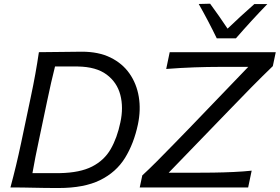

<svg xmlns="http://www.w3.org/2000/svg" viewBox="-20 -988 1474 1012"><path d="M35 0Q51 -59.5 64.2 -114.5Q77.5 -169.5 91.5 -235.5L141.5 -473Q156 -541 166.2 -598Q176.5 -655 185 -713Q245 -713 299.8 -714.2Q354.5 -715.5 412 -715.5Q499.5 -715.5 562.2 -684.8Q625 -654 662.5 -600.5Q700 -547 711.5 -478Q723 -409 707 -332.5Q685.5 -231 638.8 -155.5Q592 -80 507.5 -38.5Q423 3 288.5 3Q215.5 3 157.5 1.5Q99.5 0 35 0ZM151 -75.5H295.5Q401.5 -77.5 465.5 -110.2Q529.5 -143 563.5 -202.2Q597.5 -261.5 614.5 -343Q631.5 -421.5 614.2 -487.8Q597 -554 542 -595Q487 -636 390.5 -637.5H270Q259.5 -595.5 249.5 -552.2Q239.5 -509 229 -458L186 -253.5Q175 -203.5 166.8 -160.8Q158.5 -118 151 -75.5ZM716.5 0 730 -63.5Q764 -94.5 807.5 -138.2Q851 -182 895.8 -228Q940.5 -274 978.5 -313L1288.5 -635.5H1138.5Q1075.5 -635.5 1004.2 -633Q933 -630.5 856 -624.5L874.5 -713H1433.5L1418 -639.5Q1361.5 -585 1304.8 -527.5Q1248 -470 1192 -411.5L869 -77.5H1004.5Q1049 -77.5 1103.8 -78.2Q1158.5 -79 1212 -81.5Q1265.5 -84 1306.5 -88.5L1288 0ZM1122.5 -786Q1079.5 -875 1027.5 -967L1087.5 -968.5Q1111.5 -935.5 1134.5 -903Q1157.5 -870.5 1179.5 -837Q1214 -870 1249 -902.2Q1284 -934.5 1320.5 -966.5H1389Q1345.5 -921.5 1304.5 -876.8Q1263.5 -832 1223.5 -786Z"/></svg>

Font: Commissioner Flair
Style: Italic
Weight: 400
Italic angle: -12°
Designer: Kostas Bartsokas
Foundry: Kostas Bartsokas
Version: Version 1.000; ttfautohint (v1.8.3)